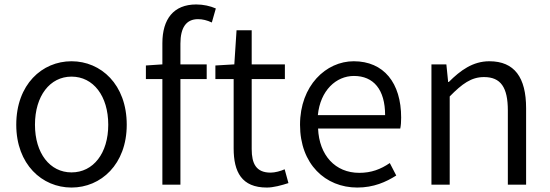

<svg xmlns="http://www.w3.org/2000/svg" viewBox="-20 -829 2468 862"><path d="M301 13C433 13 549 -91 549 -269C549 -450 433 -554 301 -554C169 -554 53 -450 53 -269C53 -91 169 13 301 13ZM301 -55C204 -55 137 -141 137 -269C137 -398 204 -485 301 -485C399 -485 466 -398 466 -269C466 -141 399 -55 301 -55Z M635 -474H709V0H790V-474H908V-540H790V-633C790 -705 816 -743 869 -743C889 -743 910 -738 931 -728L949 -791C924 -802 893 -809 861 -809C759 -809 709 -743 709 -635V-540L635 -535Z M1178 13C1208 13 1244 3 1275 -7L1258 -69C1240 -61 1215 -54 1195 -54C1130 -54 1110 -94 1110 -160V-474H1259V-540H1110V-693H1042L1032 -540L947 -535V-474H1029V-163C1029 -57 1065 13 1178 13Z M1584 13C1658 13 1713 -12 1759 -41L1730 -97C1689 -69 1647 -53 1593 -53C1485 -53 1413 -132 1408 -252H1777C1780 -266 1781 -283 1781 -301C1781 -457 1703 -554 1568 -554C1444 -554 1327 -445 1327 -269C1327 -92 1441 13 1584 13ZM1407 -312C1418 -423 1489 -488 1569 -488C1657 -488 1709 -427 1709 -312Z M1917 0H1999V-396C2055 -453 2096 -483 2153 -483C2228 -483 2260 -437 2260 -333V0H2342V-343C2342 -481 2290 -554 2177 -554C2103 -554 2047 -513 1995 -461H1992L1984 -540H1917Z"/></svg>

Font: Noto Sans KR DemiLight
Style: Regular
Weight: 350
Designer: Ryoko NISHIZUKA 西塚涼子 (kana, bopomofo & ideographs); Paul D. Hunt (Latin, Greek & Cyrillic); Sandoll Communications 산돌커뮤니
Foundry: Adobe
Version: Version 2.004;hotconv 1.0.118;makeotfexe 2.5.65603